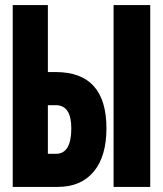

<svg xmlns="http://www.w3.org/2000/svg" viewBox="-20 -734 640 754"><path d="M30 0H207Q298 0 348 -60Q398 -120 398 -230Q398 -451 199 -451H168V-714H30ZM426 0H570V-714H426ZM168 -130V-321H199Q260 -321 260 -230Q260 -130 200 -130Z"/></svg>

Font: Noto Sans Mono Extra
Style: Regular
Weight: 800
Designer: Monotype Design Team
Foundry: Monotype Imaging Inc.
Version: Version 1.900